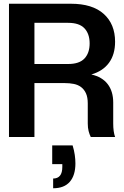

<svg xmlns="http://www.w3.org/2000/svg" viewBox="-20 -732 663 1026"><path d="M595 -509Q595 -441 562.5 -396.5Q530 -352 468 -334Q526 -321 555.5 -282.5Q585 -244 585 -184V-72Q585 -28 595 0H465Q458 -14 453.5 -31.5Q449 -49 449 -72V-179Q449 -212 439.5 -233Q430 -254 413.5 -266.5Q397 -279 374.5 -283.5Q352 -288 326 -288H164V0H28V-712H359Q474 -712 534.5 -657.5Q595 -603 595 -509ZM459 -500Q459 -551 431.5 -580.5Q404 -610 344 -610H164V-390H344Q404 -390 431.5 -419.5Q459 -449 459 -500ZM264 274V222Q313 222 313 160V145H259V45H368Q376 71 379.5 95.5Q383 120 383 141Q383 205 353 239.5Q323 274 264 274Z"/></svg>

Font: Firefly Display
Style: Bold
Weight: 700
Designer: Colophon Foundry, Jonny Pinhorn
Foundry: Colophon Foundry
Version: Version 1.200; ttfautohint (v1.8.3)